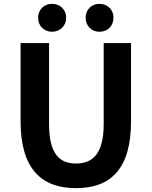

<svg xmlns="http://www.w3.org/2000/svg" viewBox="-20 -964 788 998"><path d="M375 14C556 14 661 -87 661 -333V-740H519V-320C519 -166 463 -114 375 -114C288 -114 235 -166 235 -320V-740H87V-333C87 -87 195 14 375 14ZM251 -799C293 -799 324 -830 324 -872C324 -913 293 -944 251 -944C208 -944 178 -913 178 -872C178 -830 208 -799 251 -799ZM497 -799C540 -799 570 -830 570 -872C570 -913 540 -944 497 -944C455 -944 425 -913 425 -872C425 -830 455 -799 497 -799Z"/></svg>

Font: Noto Sans T Chinese Bold
Style: Bold
Weight: 700
Designer: Ryoko NISHIZUKA (kana & ideographs); Paul D. Hunt (Latin, Greek & Cyrillic); Wenlong ZHANG (bopomofo); Sandoll Communica
Foundry: Adobe Systems Incorporated
Version: Version 1.000;PS 1;hotconv 1.0.78;makeotf.lib2.5.61930